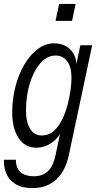

<svg xmlns="http://www.w3.org/2000/svg" viewBox="-30 -740 498 975"><path d="M137 215Q79 215 46 193Q13 171 0.5 137.5Q-12 104 -10 71H51Q50 110 72.5 132.5Q95 155 144 155Q187 155 214 128.5Q241 102 252 48L282 -94L287 -84Q267 -38 231 -14Q195 10 154 10Q96 10 64 -39.5Q32 -89 32 -168Q32 -238 48.5 -301Q65 -364 94.5 -413.5Q124 -463 162.5 -491.5Q201 -520 245 -520Q280 -520 306.5 -504.5Q333 -489 347 -460.5Q361 -432 358 -392L352 -386L378 -510H438L320 46Q303 128 255.5 171.5Q208 215 137 215ZM183 -52Q217 -52 242 -74Q267 -96 284.5 -131Q302 -166 312.5 -205.5Q323 -245 328 -281.5Q333 -318 333 -343Q333 -401 311 -429.5Q289 -458 252 -458Q209 -458 175 -419Q141 -380 121.5 -316.5Q102 -253 102 -178Q102 -120 123 -86Q144 -52 183 -52ZM252 -634 270 -720H354L336 -634Z"/></svg>

Font: Instrument Sans Condensed
Style: Italic
Weight: 400
Width: 3
Italic angle: -13°
Designer: Rodrigo Fuenzalida
Foundry: fragTYPE
Version: Version 1.000;gftools[0.9.28]